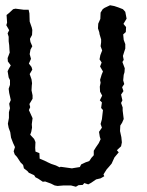

<svg xmlns="http://www.w3.org/2000/svg" viewBox="-20 -697 560 731"><path d="M269 14 250 9H223L199 11L188 9L174 2L152 -6L143 -5L125 -17L115 -22L110 -30L90 -39L84 -46L71 -56L68 -69L58 -79L45 -99L36 -109L32 -121L37 -137L30 -152L22 -173L19 -194L13 -210L10 -226L14 -248V-270L18 -285L15 -302L21 -316L18 -330L15 -343L13 -359L18 -374V-392L13 -402L9 -426L14 -436L21 -448L10 -463L9 -476L17 -497L16 -507L15 -525L13 -540V-557L9 -570L15 -582L4 -601L7 -611L5 -640L15 -648L30 -662L39 -664L70 -660H89L92 -646L93 -615L101 -592L103 -583L102 -564L94 -549L96 -537L103 -521L96 -508L93 -491L98 -473L90 -455L100 -442L103 -432L93 -415L100 -395L102 -380L101 -371L100 -353L104 -334V-321L92 -301L95 -289L90 -278L104 -247L101 -224L102 -211L99 -195L95 -184L110 -168L115 -156L114 -134L115 -120L130 -114L131 -93L150 -85L162 -79L175 -73L193 -67L207 -60L211 -62L254 -56L259 -57L284 -61L289 -71L306 -79L320 -84L328 -96L337 -106V-123L345 -136L356 -152L363 -167L360 -176L357 -195L368 -211L363 -225L368 -243L372 -278L365 -286L368 -307L360 -315L369 -333L361 -348L360 -367L363 -382L361 -393L367 -413L372 -425L361 -444L367 -459L359 -471L362 -487L369 -505L363 -521L365 -536V-547L359 -567L358 -574L353 -589L354 -607L362 -625L363 -649L371 -662L378 -667L399 -677L415 -674L430 -669L448 -662L457 -652L462 -626L450 -606L460 -594L459 -575L449 -566L451 -545L457 -529V-512L453 -500L448 -484L451 -469L446 -461L455 -437L454 -422L451 -412L449 -391L453 -377L445 -365L450 -350L441 -337L446 -315L441 -305L447 -288V-276L451 -244L445 -230L438 -219L437 -198L440 -184L442 -175L444 -155L441 -140L425 -125L432 -117L416 -98L410 -85L405 -74L394 -61L386 -52L374 -33L377 -26L363 -18L346 -14L327 -1L316 5L301 0L295 7L279 8Z"/></svg>

Font: Winky Rough Light
Style: Regular
Weight: 300
Designer: Simon Atzbach
Foundry: typofactur
Version: Version 1.206; ttfautohint (v1.8.4.7-5d5b)